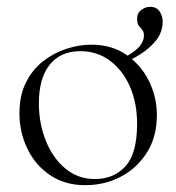

<svg xmlns="http://www.w3.org/2000/svg" viewBox="-20 -530 517 563"><path d="M230 13Q171 13 127.5 -16Q84 -45 60.5 -93.5Q37 -142 37 -198Q37 -250 56 -288Q75 -326 106.5 -350.5Q138 -375 175 -387Q212 -399 248 -399Q308 -399 351 -369Q394 -339 417 -292Q440 -245 440 -193Q440 -129 411 -83Q382 -37 334.5 -12Q287 13 230 13ZM258 -5Q314 -5 348 -42.5Q382 -80 382 -167Q382 -228 361 -276Q340 -324 302.5 -352Q265 -380 215 -380Q158 -380 126 -340.5Q94 -301 94 -227Q94 -168 114.5 -117Q135 -66 172 -35.5Q209 -5 258 -5ZM331 -340 328 -354Q402 -386 402 -426Q402 -437 397 -442.5Q392 -448 387 -454.5Q382 -461 382 -475Q382 -492 394.5 -501Q407 -510 420 -510Q439 -510 448 -496.5Q457 -483 457 -467Q457 -436 438 -412Q419 -388 390 -370Q361 -352 331 -340Z"/></svg>

Font: Cormorant Garamond Light Light
Style: Regular
Weight: 300
Version: Version 4.001